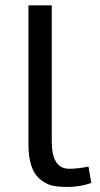

<svg xmlns="http://www.w3.org/2000/svg" viewBox="-20 -700 380 728"><path d="M326.2 -6.3Q283.2 8.8 237.3 8.8Q191.4 8.8 169.9 1.5Q148.4 -5.9 128.9 -22.9Q87.9 -59.6 87.9 -152.8V-679.7H176.3V-163.1Q176.3 -60.1 242.2 -60.1Q275.4 -60.1 315.4 -68.4Z"/></svg>

Font: Molengo
Style: Regular
Weight: 400
Designer: moyogo
Foundry: moyogo
Version: Version 0.11; ttfautohint (v0.8) -G 32 -r 16 -x